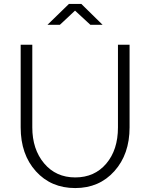

<svg xmlns="http://www.w3.org/2000/svg" viewBox="-20 -930 763 975"><path d="M579 -283V-703H638V-283Q638 -147 561 -61Q484 25 362 25Q239 25 162 -60.5Q85 -146 85 -283V-703H144V-283Q144 -172 204 -100.5Q264 -29 362 -29Q460 -29 519.5 -99Q579 -169 579 -283ZM284 -804H221L330 -910H393L501 -804H439L361 -876Z"/></svg>

Font: Metropolitano Light
Style: Regular
Weight: 300
Designer: Fonts by Alex Slobzheninov & Chris M. Simpson / Changes by Cristiano Sobral
Foundry: Fonts by Alex Slobzheninov & Chris M. Simpson / Changes by Cristiano Sobral
Version: Version 1.00;August 30, 2020;FontCreator 13.0.0.2681 64-bit